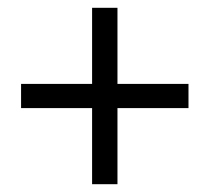

<svg xmlns="http://www.w3.org/2000/svg" viewBox="-20 -576 537 492"><path d="M216 -104V-299H34V-361H216V-556H281V-361H463V-299H281V-104Z"/></svg>

Font: Mada
Style: Regular
Weight: 400
Designer: Khaled Hosny
Version: Version 1.5